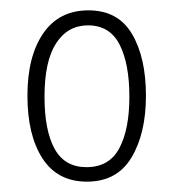

<svg xmlns="http://www.w3.org/2000/svg" viewBox="-20 -744 336 371"><path d="M262 -559Q262 -486 234 -439.5Q206 -393 148 -393Q91 -393 62 -438Q33 -483 33 -559Q33 -635 63.5 -679.5Q94 -724 151 -724Q208 -724 235 -678.5Q262 -633 262 -559ZM66 -557Q66 -492 85.5 -456.5Q105 -421 147 -421Q191 -421 210.5 -457.5Q230 -494 230 -557Q230 -621 211 -658Q192 -695 150 -695Q111 -695 88.5 -660.5Q66 -626 66 -557Z"/></svg>

Font: Noto Sans Arabic UI XCn XLt
Style: Regular
Weight: 200
Width: 2
Designer: Monotype Design Team, Nadine Chahine and Nizar Qandah
Foundry: Monotype Imaging Inc.
Version: Version 2.010; ttfautohint (v1.8.4.7-5d5b)